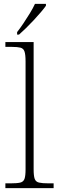

<svg xmlns="http://www.w3.org/2000/svg" viewBox="-20 -979 307 999"><path d="M8 0V-25H35Q69 -25 85.5 -29Q102 -33 107.5 -48.5Q113 -64 113 -98V-659Q113 -695 107.5 -711Q102 -727 86.5 -731Q71 -735 43 -735H8V-760H155V-98Q155 -64 160.5 -48.5Q166 -33 183 -29Q200 -25 233 -25H259V0ZM69 -812Q84 -831 101.5 -857Q119 -883 135.5 -910Q152 -937 162 -959H219V-949Q210 -936 193 -916Q176 -896 155.5 -874Q135 -852 115 -832.5Q95 -813 79 -799H69Z"/></svg>

Font: Noto Serif Bengali ExtraLight
Style: Regular
Weight: 250
Version: Version 2.003